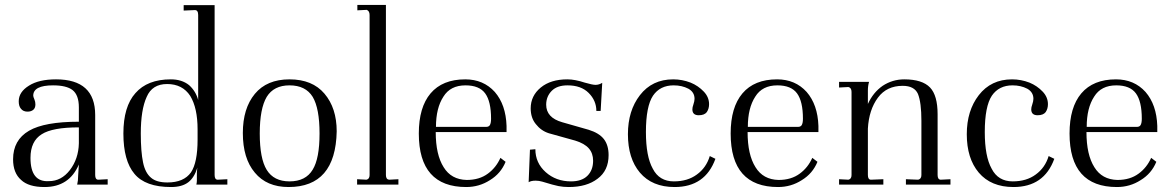

<svg xmlns="http://www.w3.org/2000/svg" viewBox="-20 -751 4769 781"><path d="M418 -22V0H293.9Q297.9 -16.1 297.9 -37.1L300.8 -82Q261.7 9.8 161.1 9.8Q96.2 9.8 65.9 -19Q33.2 -47.4 33.2 -103Q33.2 -181.6 98.1 -219.2Q161.1 -255.9 300.8 -255.9V-314Q300.8 -364.7 274.9 -384.8Q250 -403.8 195.8 -403.8Q115.2 -403.8 115.2 -361.8Q115.2 -357.4 120.1 -346.2Q124 -336.9 124 -326.2Q124 -311.5 115.2 -304.2Q106.4 -296.9 91.8 -296.9Q74.2 -296.9 64.9 -309.1Q56.2 -319.3 56.2 -338.9Q56.2 -377 98.1 -402.8Q138.2 -428.2 208 -428.2Q367.2 -428.2 367.2 -283.2V-39.1Q367.2 -20 379.9 -20ZM179.2 -14.2Q229.5 -14.2 264.2 -59.1Q299.3 -105 300.8 -168V-232.9Q193.4 -232.9 149.9 -205.1Q104 -176.8 104 -108.9Q104 -59.1 122.8 -35.4Q141.6 -11.7 179.2 -14.2Z M481.9 -208Q481.9 -317.4 530.8 -372.1Q579.6 -428.2 674.8 -428.2Q719.7 -428.2 749 -404.8Q776.4 -380.4 786.1 -344.2V-689.9Q786.1 -710 772.9 -710L727.1 -708V-730H853V-39.1Q853 -20 865.7 -20L904.8 -22V0H778.8Q780.8 -9.8 780.8 -16.1V-38.1Q780.8 -55.2 781.7 -60.1Q782.7 -64.9 782.7 -68.8Q770.5 -28.8 746.1 -9.8Q720.7 9.8 675.8 9.8Q571.3 9.8 526.9 -43.9Q481.9 -97.2 481.9 -208ZM552.7 -208Q552.7 -133.8 562 -89.8Q570.8 -47.4 594.7 -27.8Q616.7 -8.8 661.1 -8.8Q727.5 -8.8 756.8 -49.8Q783.7 -89.8 783.7 -183.1V-225.1Q783.7 -311.5 753.9 -360.8Q722.2 -409.2 659.7 -409.2Q599.1 -409.2 576.7 -356.9Q552.7 -304.7 552.7 -208Z M967.8 -210Q967.8 -310.1 1016.6 -369.1Q1065.4 -428.2 1157.7 -428.2Q1250.5 -428.2 1299.8 -370.1Q1349.6 -311.5 1349.6 -216.8Q1345.2 9.8 1153.8 9.8Q1064.9 9.8 1016.6 -48.8Q967.8 -106.4 967.8 -210ZM1036.6 -208Q1036.6 -106 1064.9 -60.1Q1093.8 -13.2 1157.7 -13.2Q1223.6 -13.2 1252 -61Q1279.8 -106 1279.8 -208Q1279.8 -310.1 1252 -356.9Q1223.1 -403.8 1157.7 -403.8Q1093.8 -403.8 1064.9 -356.9Q1036.6 -309.1 1036.6 -208Z M1432.6 -22 1470.7 -20Q1483.4 -22.9 1483.4 -39.1V-689.9Q1483.4 -706.5 1471.7 -710.9L1433.6 -709V-731H1549.8V-39.1Q1549.8 -21.5 1562.5 -20L1600.6 -22V0H1432.6Z M1872.6 -428.2Q1946.3 -428.2 1992.7 -377Q2037.6 -325.2 2040.5 -238.8V-213.9H1752.4Q1752.4 -121.6 1784.7 -70.8Q1815.4 -20.5 1878.4 -19Q1930.2 -19 1964.8 -44.9Q1998 -69.3 2015.6 -108.9L2036.6 -92.8Q2017.1 -44.9 1972.7 -18.1Q1929.2 9.8 1876.5 9.8Q1683.6 9.8 1683.6 -208Q1683.6 -314.5 1731.4 -371.1Q1779.8 -428.2 1872.6 -428.2ZM1873.5 -403.8Q1812 -403.8 1783.7 -357.9Q1753.4 -311.5 1753.4 -234.9H1957.5Q1968.3 -234.9 1972.7 -242.2Q1977.5 -250.5 1977.5 -268.1Q1977.5 -338.4 1953.6 -371.1Q1929.7 -403.8 1873.5 -403.8Z M2135.7 -142.1 2157.7 -144Q2157.7 -88.4 2199.7 -50.8Q2241.7 -13.2 2302.7 -13.2Q2346.7 -13.2 2369.6 -36.1Q2392.6 -59.1 2392.6 -97.2Q2392.6 -127 2375.5 -147Q2357.9 -167.5 2319.3 -179.2L2212.4 -209Q2180.7 -219.2 2159.7 -246.1Q2138.7 -271.5 2138.7 -310.1Q2138.7 -361.3 2179.7 -395Q2220.2 -428.2 2287.6 -428.2Q2304.2 -428.2 2321.3 -424.8Q2339.4 -421.4 2358.4 -415Q2390.1 -405.8 2402.3 -405.8Q2416.5 -405.8 2429.7 -414.1L2423.3 -299.8H2405.8Q2405.8 -341.8 2374.5 -373Q2343.8 -403.8 2288.6 -403.8Q2246.6 -403.8 2224.6 -381.8Q2201.7 -358.9 2201.7 -325.2Q2201.7 -272.5 2266.6 -253.9L2374.5 -223.1Q2417 -210 2436.5 -185.1Q2455.6 -160.2 2455.6 -120.1Q2455.6 -57.1 2410.6 -23.9Q2366.7 9.8 2293.5 9.8Q2271.5 9.8 2251.5 5.9Q2232.9 2.4 2185.5 -12.2Q2172.4 -16.1 2158.7 -16.1Q2140.1 -16.1 2130.4 -9.8Z M2718.3 -428.2Q2754.9 -428.2 2789.1 -415Q2820.3 -402.3 2843.3 -377.9Q2864.3 -355.5 2864.3 -327.1Q2864.3 -308.6 2855 -294.9Q2845.2 -282.2 2822.3 -282.2Q2796.4 -282.2 2796.4 -306.2Q2796.4 -314.9 2800.3 -325.2Q2805.2 -339.8 2805.2 -349.1Q2805.2 -376 2780.3 -390.1Q2753.9 -403.8 2720.2 -403.8Q2665 -403.8 2636.2 -361.8Q2607.4 -318.4 2607.4 -213.9Q2607.4 -114.7 2635.3 -64.9Q2661.6 -13.2 2721.2 -13.2Q2776.9 -13.2 2814.5 -41Q2853 -68.8 2867.2 -116.2L2890.1 -105Q2848.6 9.8 2724.1 9.8Q2632.8 9.8 2583 -48.8Q2534.2 -106.4 2534.2 -205.1Q2534.2 -300.8 2583 -363.8Q2632.8 -428.2 2718.3 -428.2Z M3141.1 -428.2Q3214.8 -428.2 3261.2 -377Q3306.2 -325.2 3309.1 -238.8V-213.9H3021Q3021 -121.6 3053.2 -70.8Q3084 -20.5 3147 -19Q3198.7 -19 3233.4 -44.9Q3266.6 -69.3 3284.2 -108.9L3305.2 -92.8Q3285.6 -44.9 3241.2 -18.1Q3197.8 9.8 3145 9.8Q2952.1 9.8 2952.1 -208Q2952.1 -314.5 3000 -371.1Q3048.3 -428.2 3141.1 -428.2ZM3142.1 -403.8Q3080.6 -403.8 3052.2 -357.9Q3022 -311.5 3022 -234.9H3226.1Q3236.8 -234.9 3241.2 -242.2Q3246.1 -250.5 3246.1 -268.1Q3246.1 -338.4 3222.2 -371.1Q3198.2 -403.8 3142.1 -403.8Z M3846.2 -22V0H3665V-22L3714.8 -20Q3728 -22.9 3728 -39.1V-259.8Q3728 -334 3713.9 -369.1Q3699.2 -401.9 3651.9 -401.9Q3586.9 -401.9 3551.3 -354Q3514.6 -304.7 3510.3 -228V-39.1Q3510.3 -20 3522.9 -20L3573.2 -22V0H3393.1V-22L3431.2 -20Q3443.8 -22.9 3443.8 -39.1V-377Q3443.8 -394 3431.2 -397L3393.1 -395V-418H3515.1Q3510.3 -401.9 3510.3 -382.8V-328.1Q3531.7 -375 3570.3 -401.9Q3610.4 -428.2 3658.2 -428.2Q3731.4 -428.2 3763.2 -395Q3793.9 -362.8 3793.9 -286.1V-39.1Q3793.9 -20 3807.1 -20Z M4096.7 -428.2Q4133.3 -428.2 4167.5 -415Q4198.7 -402.3 4221.7 -377.9Q4242.7 -355.5 4242.7 -327.1Q4242.7 -308.6 4233.4 -294.9Q4223.6 -282.2 4200.7 -282.2Q4174.8 -282.2 4174.8 -306.2Q4174.8 -314.9 4178.7 -325.2Q4183.6 -339.8 4183.6 -349.1Q4183.6 -376 4158.7 -390.1Q4132.3 -403.8 4098.6 -403.8Q4043.5 -403.8 4014.6 -361.8Q3985.8 -318.4 3985.8 -213.9Q3985.8 -114.7 4013.7 -64.9Q4040 -13.2 4099.6 -13.2Q4155.3 -13.2 4192.9 -41Q4231.4 -68.8 4245.6 -116.2L4268.6 -105Q4227.1 9.8 4102.5 9.8Q4011.2 9.8 3961.4 -48.8Q3912.6 -106.4 3912.6 -205.1Q3912.6 -300.8 3961.4 -363.8Q4011.2 -428.2 4096.7 -428.2Z M4519.5 -428.2Q4593.3 -428.2 4639.6 -377Q4684.6 -325.2 4687.5 -238.8V-213.9H4399.4Q4399.4 -121.6 4431.6 -70.8Q4462.4 -20.5 4525.4 -19Q4577.1 -19 4611.8 -44.9Q4645 -69.3 4662.6 -108.9L4683.6 -92.8Q4664.1 -44.9 4619.6 -18.1Q4576.2 9.8 4523.4 9.8Q4330.6 9.8 4330.6 -208Q4330.6 -314.5 4378.4 -371.1Q4426.8 -428.2 4519.5 -428.2ZM4520.5 -403.8Q4459 -403.8 4430.7 -357.9Q4400.4 -311.5 4400.4 -234.9H4604.5Q4615.2 -234.9 4619.6 -242.2Q4624.5 -250.5 4624.5 -268.1Q4624.5 -338.4 4600.6 -371.1Q4576.7 -403.8 4520.5 -403.8Z"/></svg>

Font: Unna Light
Style: Regular
Weight: 300
Designer: Jorge de Buen Unna
Foundry: Omnibus-Type
Version: Version 2.007;PS 002.007;hotconv 1.0.88;makeotf.lib2.5.64775